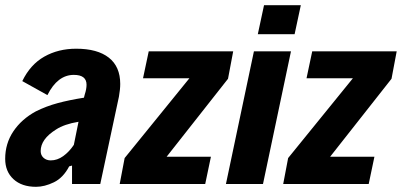

<svg xmlns="http://www.w3.org/2000/svg" viewBox="-24 -710 1551 741"><path d="M440 -386Q440 -365 435 -337L363 0H254V-71L243 -68Q220 -24 184 -6.5Q148 11 115 11Q60 11 28 -18.5Q-4 -48 -4 -97Q-4 -156 27.5 -203Q59 -250 114 -280Q154 -300 198.5 -312Q243 -324 300 -333L303 -345Q310 -366 310 -383Q310 -421 261 -421Q198 -421 159 -343L62 -397Q93 -461 147 -491.5Q201 -522 270 -522Q352 -522 396 -487.5Q440 -453 440 -386ZM261 -151 279 -240Q224 -231 192 -210Q133 -173 133 -127Q133 -111 144 -101Q155 -91 172 -91Q197 -91 220 -107.5Q243 -124 261 -151Z M856 -406 619 -105H790L768 0H438L457 -100L707 -408H528L550 -512H876Z M995 -690H1137L1113 -578H971ZM956 -512H1099L991 0H848Z M1487 -406 1250 -105H1421L1399 0H1069L1088 -100L1338 -408H1159L1181 -512H1507Z"/></svg>

Font: Decalotype
Style: Bold Italic
Weight: 700
Italic angle: -12°
Designer: Alfredo Marco Pradil
Foundry: Alfredo Marco Pradil
Version: Version 1.0